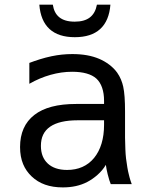

<svg xmlns="http://www.w3.org/2000/svg" viewBox="-20 -793 642 827"><path d="M302.2 -632.8C396.5 -632.8 448.2 -679.7 455.6 -772.9H397.5C388.2 -723.6 357.4 -699.7 301.8 -699.7C242.7 -699.7 214.4 -726.6 207.5 -772.9H149.4C156.7 -679.7 208.5 -632.8 302.2 -632.8ZM250.5 14.2C290 14.2 325.2 6.8 356 -9.3C384.8 -24.4 417 -50.3 436 -83C437 -72.8 440.4 -56.6 443.8 -42.5C448.2 -24.4 453.6 -7.8 457 0H547.4C545.9 -2.9 538.6 -24.4 534.2 -44.4C530.8 -56.6 526.4 -83 522.9 -110.4C520 -134.8 519.5 -162.6 518.6 -200.2V-312C518.6 -360.4 516.1 -395.5 510.7 -419.9C506.3 -439.9 498 -461.4 484.4 -480.5C465.8 -506.3 437 -526.9 407.2 -539.6C375 -553.2 337.4 -560.1 291.5 -560.1C261.7 -560.1 232.4 -557.1 202.1 -550.8C168.5 -543.9 133.3 -532.2 106.4 -522V-432.1C136.2 -449.2 166.5 -461.9 197.8 -470.7C229 -479.5 259.8 -483.9 291 -483.9C337.4 -483.9 373.5 -474.1 395 -454.6C417 -434.6 428.2 -400.9 428.2 -359.4V-345.2H307.6C228.5 -345.2 168.5 -329.6 127.9 -297.9C86.9 -266.1 66.4 -219.7 66.4 -159.7C66.4 -102.5 85 -63 116.2 -33.2C149.4 -1.5 193.4 14.2 250.5 14.2ZM269 -61C231.4 -61 204.6 -71.3 186 -88.4C167 -106 156.2 -130.9 156.2 -164.6C156.2 -200.7 168.5 -228.5 196.3 -247.6C222.7 -265.6 262.2 -274.9 314.5 -274.9H428.2V-254.9C428.2 -195.8 413.6 -147.5 385.3 -112.8C356.9 -78.1 317.4 -61 269 -61Z"/></svg>

Font: Hack
Style: Regular
Weight: 400
Monospace: yes
Designer: Christopher Simpkins
Foundry: Christopher Simpkins
Version: Version 2.010